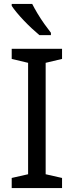

<svg xmlns="http://www.w3.org/2000/svg" viewBox="-20 -964 379 984"><path d="M298 0H40V-52L124 -71V-642L40 -662V-714H298V-662L214 -642V-71L298 -52ZM145 -944Q156 -922 172.5 -894.5Q189 -867 207.5 -841Q226 -815 241 -796V-784H182Q165 -798 144 -817.5Q123 -837 102.5 -858.5Q82 -880 65.5 -900Q49 -920 40 -934V-944Z"/></svg>

Font: Noto Sans Javanese
Style: Regular
Weight: 400
Designer: Monotype Design Team
Foundry: Monotype Imaging Inc.
Version: Version 2.004